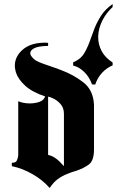

<svg xmlns="http://www.w3.org/2000/svg" viewBox="-20 -930 582 958"><path d="M205 -449Q141 -470 105.5 -502.5Q70 -535 59 -570Q57 -578 55.5 -586Q54 -594 54 -602Q54 -648 93 -682Q132 -716 200 -717H210Q212 -717 214.5 -716.5Q217 -716 220 -716V-701Q172 -700 152 -690Q132 -680 131 -666Q131 -663 131.5 -660.5Q132 -658 133 -655Q138 -646 148 -636.5Q158 -627 173 -621Q180 -618 187.5 -615Q195 -612 204 -609Q223 -602 244.5 -595Q266 -588 288 -579Q347 -557 396 -519Q445 -481 449 -408V-184Q449 -128 423 -109Q397 -90 361 -78Q350 -75 338.5 -71Q327 -67 315 -62Q291 -53 268.5 -36.5Q246 -20 228 8Q193 -32 142.5 -61Q92 -90 39 -101V-118Q58 -117 64 -129Q70 -141 71 -156V-425Q82 -420 97 -417Q112 -414 128 -414Q154 -414 176 -421.5Q198 -429 205 -448ZM345 -603V-619Q384 -635 402.5 -668Q421 -701 434 -741Q438 -752 442.5 -763.5Q447 -775 451 -787Q464 -820 484.5 -852Q505 -884 542 -910V-895Q511 -867 491.5 -829Q472 -791 470 -751V-743Q470 -708 487 -675.5Q504 -643 542 -618V-604Q512 -591 489.5 -567Q467 -543 455 -508L439 -509Q428 -539 412 -558Q396 -577 379 -588Q370 -594 361.5 -597.5Q353 -601 345 -603ZM252 -144Q266 -135 276 -125Q283 -118 288.5 -112Q294 -106 299 -101V-362Q299 -392 282 -411Q265 -430 245 -439Q239 -442 232.5 -444.5Q226 -447 220 -448V-157Q238 -153 252 -144Z"/></svg>

Font: Fette UNZ Fraktur
Style: Regular
Weight: 900
Foundry: UNZ1 Extensions by Catfonts.de
Version: Version 0.000 2012 initial release